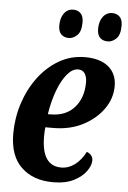

<svg xmlns="http://www.w3.org/2000/svg" viewBox="-54 -788 557 838"><g transform="rotate(5 224.5 -369.0)"><path d="M395 -623Q373 -623 360.5 -635.5Q348 -648 348 -674Q348 -707 363.5 -727.5Q379 -748 404 -748Q424 -748 436.5 -735.5Q449 -723 449 -697Q449 -656 431.5 -639.5Q414 -623 395 -623ZM224 -623Q203 -623 190.5 -635.5Q178 -648 178 -674Q178 -707 193 -727.5Q208 -748 233 -748Q253 -748 265.5 -735.5Q278 -723 278 -697Q278 -656 260.5 -639.5Q243 -623 224 -623ZM210 10Q123 10 71 -39.5Q19 -89 19 -186Q19 -254 39.5 -318Q60 -382 98 -433.5Q136 -485 188 -515.5Q240 -546 303 -546Q369 -546 405.5 -515.5Q442 -485 442 -431Q442 -377 409 -330.5Q376 -284 319.5 -255Q263 -226 190 -226H156Q155 -218 154.5 -207Q154 -196 154 -186Q154 -57 240 -57Q272 -57 299.5 -77.5Q327 -98 346 -135Q373 -124 373 -99Q373 -78 355 -52.5Q337 -27 301 -8.5Q265 10 210 10ZM162 -284H173Q241 -284 278.5 -326.5Q316 -369 316 -437Q316 -460 306.5 -475Q297 -490 277 -490Q252 -490 229 -462.5Q206 -435 188.5 -388.5Q171 -342 162 -284Z"/></g></svg>

Font: Noto Serif ExtraCondensed
Style: Bold Italic
Weight: 700
Width: 2
Italic angle: -12°
Designer: Monotype Design Team
Foundry: Monotype Imaging Inc.
Version: Version 2.013; ttfautohint (v1.8.4.7-5d5b)